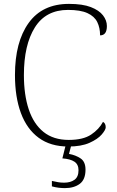

<svg xmlns="http://www.w3.org/2000/svg" viewBox="-20 -744 604 988"><path d="M332 10Q240 10 179 -35Q118 -80 87.5 -162.5Q57 -245 57 -358Q57 -528 127.5 -626Q198 -724 335 -724Q405 -724 447.5 -707.5Q490 -691 510 -665Q530 -639 530 -610Q530 -562 495 -562Q495 -601 480.5 -630.5Q466 -660 430 -676.5Q394 -693 330 -693Q216 -693 159.5 -603Q103 -513 103 -358Q103 -256 128 -181Q153 -106 204 -65Q255 -24 334 -24Q408 -24 449 -51.5Q490 -79 510 -117Q524 -109 524 -89Q524 -76 503.5 -52Q483 -28 440.5 -9Q398 10 332 10ZM314 224Q299 224 282 222Q265 220 247 215V187Q265 191 279 193.5Q293 196 310 196Q343 196 363.5 181Q384 166 384 132Q384 102 363 88Q342 74 301 71L321 -9H350L335 48Q369 54 394.5 71Q420 88 420 129Q420 180 390.5 202Q361 224 314 224Z"/></svg>

Font: Noto Serif Malayalam ExtraLight
Style: Regular
Weight: 200
Designer: Indian type Foundry, Jelle Bosma, Monotype Design Team
Foundry: Monotype Imaging Inc.
Version: Version 2.104; ttfautohint (v1.8.4.7-5d5b)